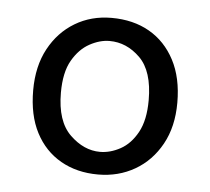

<svg xmlns="http://www.w3.org/2000/svg" viewBox="-36 -740 453 414"><g transform="rotate(5 191.0 -532.5)"><path d="M190 -702Q146 -702 111 -681Q76 -660 55.5 -622Q35 -584 35 -532Q35 -478 54.5 -440.5Q74 -403 109 -383Q144 -363 190 -363Q234 -363 269.5 -383.5Q305 -404 326 -442Q347 -480 347 -532Q347 -586 327 -624Q307 -662 272 -682Q237 -702 190 -702ZM190 -652Q227 -652 256 -623.5Q285 -595 285 -532Q285 -489 270.5 -462.5Q256 -436 234 -424Q212 -412 190 -412Q155 -412 125 -441Q95 -470 95 -532Q95 -576 110 -602Q125 -628 147 -640Q169 -652 190 -652Z"/></g></svg>

Font: Catamaran Thin Light
Style: Regular
Weight: 300
Version: Version 2.000